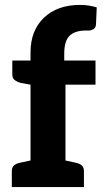

<svg xmlns="http://www.w3.org/2000/svg" viewBox="-20 -760 432 780"><path d="M104 0V-416L65 -423Q50 -427 40 -434.5Q30 -442 30 -458V-514H104V-547Q104 -636 158.5 -688Q213 -740 305 -740Q324 -740 340 -737.5Q356 -735 373 -730L370 -661Q369 -647 359.5 -641.5Q350 -636 341 -636Q339 -636 336 -636Q333 -636 329 -636Q285 -636 263 -615Q241 -594 241 -542V-514H368V-416H246V0ZM28 0V-65Q28 -80 37 -88Q46 -96 62 -99L113 -110L126 0ZM223 0 237 -110 287 -99Q303 -96 312 -88Q321 -80 321 -65V0Z"/></svg>

Font: Aleo ExtraBold
Style: Regular
Weight: 800
Designer: Alessio Laiso
Foundry: Alessio Laiso
Version: Version 2.001;gftools[0.9.29]